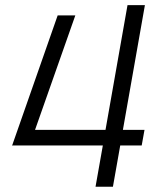

<svg xmlns="http://www.w3.org/2000/svg" viewBox="-20 -713 626 733"><path d="M25.4 -157.7 26.9 -159.2 200.2 -654.3H267.6L113.8 -217.3H382.8L466.8 -693.4H533.2L449.2 -217.3H531.7L521 -157.7H439L411.1 0H344.7L372.6 -157.7Z"/></svg>

Font: Cascadia Code PL Light
Style: Italic
Weight: 300
Italic angle: -10°
Monospace: yes
Designer: Aaron Bell
Foundry: Saja Typeworks
Version: Version 2404.023; ttfautohint (v1.8.4)